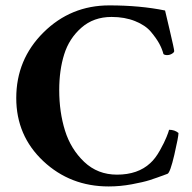

<svg xmlns="http://www.w3.org/2000/svg" viewBox="-20 -671 698 698"><path d="M377 -651.4Q489.3 -651.4 580.1 -632.8Q580.1 -632.8 596.7 -562.5Q613.3 -492.2 613.3 -485.4Q613.3 -480.5 605 -475.6Q596.7 -470.7 587.9 -470.7Q578.1 -470.7 574.2 -474.6Q569.3 -493.2 559.1 -512.2Q548.8 -531.2 528.8 -555.2Q508.8 -579.1 471.2 -594.2Q433.6 -609.4 385.7 -609.4Q320.3 -609.4 275.9 -570.3Q231.4 -531.2 213.4 -473.6Q195.3 -416 195.3 -343.8Q195.3 -263.7 216.3 -196.3Q237.3 -128.9 286.1 -82.5Q335 -36.1 405.3 -36.1Q481.4 -36.1 526.4 -78.1Q544.9 -94.7 561.5 -124.5Q578.1 -154.3 585.4 -172.9Q592.8 -191.4 594.7 -199.2Q615.2 -199.2 628.9 -187.5Q628.9 -173.8 613.8 -108.4Q598.6 -43 588.9 -39.1Q546.9 -23.4 523.9 -16.1Q501 -8.8 459 -1Q417 6.8 375 6.8Q235.4 6.8 137.2 -85.4Q39.1 -177.7 39.1 -314.5Q39.1 -455.1 138.2 -553.2Q237.3 -651.4 377 -651.4Z"/></svg>

Font: Crimson
Style: Bold
Weight: 700
Version: Version 0.8 ; ttfautohint (v1.00) -l 8 -r 50 -G 200 -x 14 -D